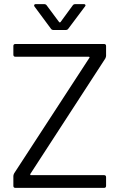

<svg xmlns="http://www.w3.org/2000/svg" viewBox="-20 -914 589 934"><path d="M55 0Q45 0 45 -10V-58Q45 -63 49 -71L415 -633Q416 -634 416 -634Q416 -635 415 -636.5Q414 -638 412 -638H55Q45 -638 45 -648V-690Q45 -700 55 -700H486Q496 -700 496 -690V-642Q496 -637 492 -629L127 -67Q127 -67 127 -66Q127 -65 127.5 -63.5Q128 -62 130 -62H486Q496 -62 496 -52V-10Q496 0 486 0ZM148 -882Q146 -884 146 -888Q146 -890 148 -892Q150 -894 154 -894H194Q203 -894 207 -888L268 -806Q269 -805 271 -805Q273 -805 274 -806L334 -888Q338 -894 347 -894H387Q393 -894 394.5 -891.5Q396 -889 396 -888Q396 -885 393 -882L312 -774Q308 -768 299 -768H241Q232 -768 228 -774Z"/></svg>

Font: LinhAnh
Style: Regular
Weight: 400
Designer: Jeremy Tribby
Foundry: Tribby Type
Version: Version 1.408